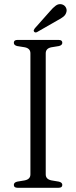

<svg xmlns="http://www.w3.org/2000/svg" viewBox="-20 -889 360 909"><path d="M196.5 -63.5Q196.5 -40.5 223.5 -35L259 -29Q275 -25 275 -13.5Q275 0 257.5 0H63Q45.5 0 45.5 -13.5Q45.5 -25 61 -29L97 -35Q124 -40.5 124 -63.5V-636.5Q124 -659.5 98 -665L61 -671Q45.5 -675 45.5 -686.5Q45.5 -700 63 -700H257.5Q275 -700 275 -686.5Q275 -675 259 -671L222.5 -665Q196.5 -659.5 196.5 -636.5ZM215.5 -834.5Q231 -853 244.2 -862.5Q257.5 -872 272.5 -868.5Q285.5 -865 291.5 -854.2Q297.5 -843.5 294.5 -832.5Q291 -818.5 279.8 -809.8Q268.5 -801 252 -792.5L156 -737.5Q146.5 -732.5 141.5 -739Q138.5 -742.5 140 -746.5Q141.5 -750.5 144.5 -754.5Z"/></svg>

Font: Fraunces 72pt Soft Light
Style: Regular
Weight: 300
Version: Version 1.000;[b76b70a41]